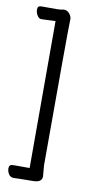

<svg xmlns="http://www.w3.org/2000/svg" viewBox="-101 -820 552 1022"><g transform="rotate(10 175.0 -308.5)"><path d="M50 156Q33 156 23.5 141.5Q14 127 14 110Q14 89 35 89H125V-705L48 -702Q36 -702 26.5 -717Q17 -732 17 -749Q17 -769 37 -769H124Q139 -769 159 -773Q177 -773 189 -758Q201 -743 201 -730Q198 -667 198 62L203 121Q203 154 154 154Q56 155 50 156Z"/></g></svg>

Font: ToneOZ-Pinyin-WenKai-Medium
Style: Medium
Weight: 700
Designer: Fontworks Inc.
Foundry: ToneOZ
Version: Version 0.240331